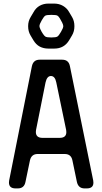

<svg xmlns="http://www.w3.org/2000/svg" viewBox="-20 -1042 571 1071"><path d="M30 -24Q30 9 67 9H79Q115 9 122 -27L147 -147Q155 -183 190 -183H341Q377 -183 384 -147L409 -27Q417 9 452 9H464Q501 9 501 -23Q501 -32 500 -35L370 -673Q363 -709 327 -709H201Q166 -709 158 -673L31 -35Q30 -32 30 -24ZM180 -306Q180 -314 181 -317L234 -582Q242 -618 264 -618Q287 -618 294 -582L349 -317Q350 -314 350 -305Q350 -273 313 -273H217Q180 -273 180 -306ZM166 -818Q181 -793 202 -782Q223 -771 250 -771H283Q338 -771 366 -818L382 -845Q395 -867 395 -895V-897Q395 -925 382 -947L366 -974Q354 -996 332 -1009Q310 -1022 282 -1022H250Q223 -1022 201.5 -1010Q180 -998 167 -974L151 -947Q137 -924 137 -897V-895Q137 -867 150 -845ZM233 -838Q228 -841 220 -852.5Q212 -864 206 -877Q200 -890 200 -896Q200 -907 213 -929Q225 -950 232.5 -954.5Q240 -959 266 -959Q293 -959 300 -955Q306 -952 313.5 -940Q321 -928 327 -915.5Q333 -903 333 -896Q333 -886 320 -864Q308 -843 300 -838Q292 -833 266 -833Q241 -833 233 -838Z"/></svg>

Font: WDXL Lubrifont SC
Style: Regular
Weight: 400
Designer: [WDXL Lubrifont] Copyright 2020-2022 (c) NightFurySL2001, Skr-ZERO; [ZCOOL QingKe HuangYou] Copyright 2018-2022 (c) The 
Version: Version 2.001;hotconv 1.1.1;makeotfexe 2.6.0